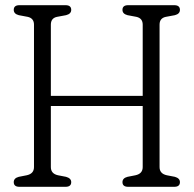

<svg xmlns="http://www.w3.org/2000/svg" viewBox="-20 -720 747 740"><path d="M176 -76Q176 -50.5 203.5 -44.5L234.5 -38.5Q254.5 -33 254.5 -18Q254.5 0 232.5 0H55Q33 0 33 -18Q33 -33.5 52.5 -38.5L83 -44.5Q111 -50.5 111 -76V-625Q111 -649.5 87 -655L52.5 -661.5Q33 -666.5 33 -682Q33 -700 55 -700H232.5Q254.5 -700 254.5 -682Q254.5 -666.5 234.5 -661.5L199.5 -655Q176 -650 176 -625V-350.5H530V-625Q530 -649.5 506 -655L471.5 -661.5Q452 -666.5 452 -682Q452 -700 474 -700H651.5Q673.5 -700 673.5 -682Q673.5 -666.5 654 -661.5L619 -655Q595 -650 595 -625V-76Q595 -50.5 623 -44.5L654 -38.5Q673.5 -33 673.5 -18Q673.5 0 651.5 0H474Q452 0 452 -18Q452 -33.5 471.5 -38.5L502 -44.5Q530 -50.5 530 -76V-311.5H176Z"/></svg>

Font: Fraunces 144pt SuperSoft Light
Style: Regular
Weight: 300
Version: Version 1.000;[0bf87f6ff]